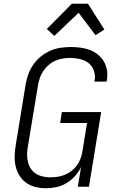

<svg xmlns="http://www.w3.org/2000/svg" viewBox="-20 -993 640 1021"><path d="M225 8Q196 8 169 1.5Q142 -5 120 -20.5Q98 -36 83.5 -59.5Q69 -83 63 -109.5Q57 -136 58 -165Q59 -194 64 -223L117 -548Q122 -575 132 -601.5Q142 -628 159 -652Q176 -676 199 -694Q222 -712 248 -723.5Q274 -735 302 -739Q330 -743 357 -743Q383 -743 409 -739.5Q435 -736 458.5 -727Q482 -718 501 -702.5Q520 -687 532.5 -665.5Q545 -644 549 -618.5Q553 -593 548 -566L547 -559H482L483 -564Q488 -591 479.5 -616.5Q471 -642 451 -657.5Q431 -673 405 -679Q379 -685 352 -685Q332 -685 312 -681.5Q292 -678 273 -669.5Q254 -661 237.5 -646.5Q221 -632 209.5 -614.5Q198 -597 191.5 -577.5Q185 -558 182 -539L128 -213Q124 -192 124 -171.5Q124 -151 128.5 -131.5Q133 -112 144 -96Q155 -80 171 -69.5Q187 -59 207.5 -54.5Q228 -50 248 -50Q267 -50 286.5 -53Q306 -56 324.5 -63.5Q343 -71 360 -84Q377 -97 389 -113.5Q401 -130 408 -149Q415 -168 418 -187L443 -339H300L309 -397H518L453 0H394L411 -105Q399 -79 378.5 -56.5Q358 -34 333 -19Q308 -4 280 2Q252 8 225 8ZM269 -802 229 -839 362 -973H448L535 -836L488 -806L398 -925Z"/></svg>

Font: Iosevka Aile Light
Style: Italic
Weight: 300
Italic angle: -9°
Designer: Belleve Invis
Foundry: Belleve Invis
Version: Version 31.1.0; ttfautohint (v1.8.4)